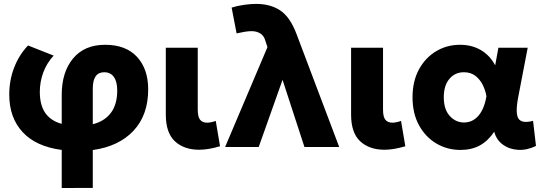

<svg xmlns="http://www.w3.org/2000/svg" viewBox="-20 -755 2800 986"><path d="M297 210.5V15Q164.5 -2.5 96 -76.8Q27.5 -151 27.5 -269Q27.5 -343 52.8 -408.2Q78 -473.5 124 -521.5L255.5 -469.5Q219.5 -430 202 -382.2Q184.5 -334.5 184.5 -283.5Q184.5 -214.5 213 -174.2Q241.5 -134 297 -119V-268.5Q297 -384.5 355.2 -454.8Q413.5 -525 520 -525Q626.5 -525 683.8 -462.8Q741 -400.5 741 -296Q741 -164 665.5 -83.5Q590 -3 456.5 15.5V210ZM456.5 -300V-117Q516.5 -132 549.2 -175.2Q582 -218.5 582 -290.5Q582 -335.5 564.8 -359.8Q547.5 -384 515 -384Q456.5 -384 456.5 -300Z M1002.5 14Q925.5 14 878.5 -29.2Q831.5 -72.5 831.5 -166.5V-510H995.5V-192Q995.5 -154.5 1007.8 -139.8Q1020 -125 1044 -125Q1062 -125 1088 -134L1110 -4Q1050.5 14 1002.5 14Z M1136 0 1353.5 -513 1342 -548Q1335 -572 1316.2 -583.5Q1297.5 -595 1272 -595Q1256 -595 1236.5 -591.8Q1217 -588.5 1195 -583.5L1169.5 -716Q1199.5 -725.5 1233.5 -730.2Q1267.5 -735 1295 -735Q1368.5 -735 1419 -701.5Q1469.5 -668 1502.5 -581L1722 0H1543.5L1431 -345L1308.5 0Z M1954 14Q1877 14 1830 -29.2Q1783 -72.5 1783 -166.5V-510H1947V-192Q1947 -154.5 1959.2 -139.8Q1971.5 -125 1995.5 -125Q2013.5 -125 2039.5 -134L2061.5 -4Q2002 14 1954 14Z M2344.5 15Q2277 15 2221 -18Q2165 -51 2131.8 -111.8Q2098.5 -172.5 2098.5 -255Q2098.5 -338 2131.5 -398.5Q2164.5 -459 2219.8 -492Q2275 -525 2342.5 -525Q2403 -525 2449.5 -497.8Q2496 -470.5 2523 -419.5L2539.5 -510H2690L2642 -260Q2625 -174 2642.2 -146.5Q2659.5 -119 2717.5 -134.5L2732.5 -5.5Q2686.5 17 2641.2 14.5Q2596 12 2562.8 -12Q2529.5 -36 2518 -78.5Q2487 -32 2444.8 -8.5Q2402.5 15 2344.5 15ZM2363 -126Q2407 -126 2437 -160.8Q2467 -195.5 2478 -260.5Q2473.5 -289 2459.8 -317.5Q2446 -346 2422 -365Q2398 -384 2362.5 -384Q2316.5 -384 2287.8 -349.8Q2259 -315.5 2259 -256Q2259 -193.5 2289.5 -159.8Q2320 -126 2363 -126Z"/></svg>

Font: Geologica
Style: Bold
Weight: 700
Designer: Sindre Bremnes, Frode Helland
Foundry: Monokrom Skriftforlag AS
Version: Version 1.010; ttfautohint (v1.8.4.7-5d5b);gftools[0.9.28]